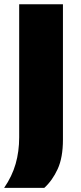

<svg xmlns="http://www.w3.org/2000/svg" viewBox="-24 -733 380 906"><path d="M-4.5 153.5Q33 99 49.8 40.2Q66.5 -18.5 66.5 -85V-713H273V-74Q273 10.5 248.2 64.5Q223.5 118.5 185 153.5Z"/></svg>

Font: Commissioner ExtraBold
Style: Regular
Weight: 800
Designer: Kostas Bartsokas
Foundry: Kostas Bartsokas
Version: Version 1.000; ttfautohint (v1.8.3)